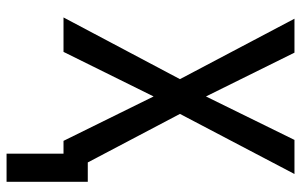

<svg xmlns="http://www.w3.org/2000/svg" viewBox="-188 -564 926 591"><g transform="rotate(90 275.5 -268.0)"><path d="M539.1 -74.7V175.3H452.6V0H413.1L276.4 -277.3L139.2 0H33.2L223.1 -358.4L37.1 -710.9H141.6L276.4 -438.5L410.2 -710.9H515.1L330.1 -358.4L479.5 -74.7Z"/></g></svg>

Font: RobotoCondensed-Regular
Style: Regular
Weight: 400
Designer: Google
Version: Version 2.001201; 2014